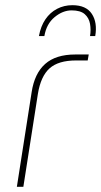

<svg xmlns="http://www.w3.org/2000/svg" viewBox="-20 -720 390 740"><path d="M45 0 102 -365Q113 -437 154 -473.5Q195 -510 270 -510H322L318 -487H273Q205 -487 171 -456.5Q137 -426 126 -358L70 0ZM130 -581Q137 -619 155 -645.5Q173 -672 200 -686Q227 -700 259 -700Q312 -700 334 -666.5Q356 -633 347 -581H327Q331 -605 327 -628Q323 -651 306.5 -665.5Q290 -680 256 -680Q222 -680 190.5 -654Q159 -628 151 -581Z"/></svg>

Font: MuseoModerno Thin Thin
Style: Italic
Weight: 250
Italic angle: -9°
Version: Version 1.003